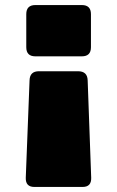

<svg xmlns="http://www.w3.org/2000/svg" viewBox="-20 -740 463 760"><path d="M289 -458Q326 -458 327 -422L341 -36Q342 0 307 0H116Q81 0 82 -36L97 -422Q98 -458 134 -458ZM304 -720Q340 -720 340 -684V-553Q340 -517 304 -517H120Q84 -517 84 -553V-684Q84 -720 120 -720Z"/></svg>

Font: Bungee Tint
Style: Regular
Weight: 400
Designer: David Jonathan Ross
Foundry: David Jonathan Ross
Version: Version 2.001